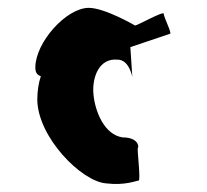

<svg xmlns="http://www.w3.org/2000/svg" viewBox="-20 -713 526 489"><path d="M70 -541C70 -529 74 -522 84 -519C78 -501 75 -480 75 -459C76 -364 187 -251 250 -246C299 -240 327 -253 333 -253C339 -253 329 -331 331 -336C335 -341 330 -363 293 -363C246 -369 222 -429 218 -473C214 -517 233 -566 280 -561C309 -561 317 -517 317 -517L312 -593L413 -627C419 -627 397 -669 397 -678C397 -686 330 -648 324 -648C324 -648 247 -693 206 -693C149 -693 70 -605 70 -541Z"/></svg>

Font: Ampere
Style: SCSuCnd
Weight: 400
Version: Version 1